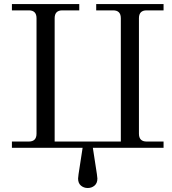

<svg xmlns="http://www.w3.org/2000/svg" viewBox="-20 -733 851 952"><path d="M39.1 0V-31.2H123Q161.1 -31.2 161.1 -70.3V-642.6Q161.1 -681.6 123 -681.6H39.1V-712.9H373V-681.6H289.1Q251 -681.6 251 -642.6V-31.2H579.1V-642.6Q579.1 -681.6 541 -681.6H457V-712.9H791V-681.6H707Q668.9 -681.6 668.9 -642.6V-70.3Q668.9 -31.2 707 -31.2H791V0H440.4L460.4 129.9Q462.9 146 462.9 152.3Q462.9 175.3 448.7 187.3Q434.6 199.2 415 199.2Q395.5 199.2 381.3 187.3Q367.2 175.3 367.2 152.3Q367.2 147 369.6 129.9L389.6 0Z"/></svg>

Font: Theano Modern
Style: Regular
Weight: 400
Designer: Alexey Kryukov
Version: Version 2.00